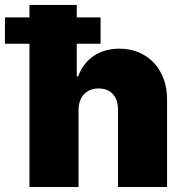

<svg xmlns="http://www.w3.org/2000/svg" viewBox="-68 -747 735 767"><path d="M-48.3 -572.4V-677.6H49.7V-727.3H238.6V-677.6H333.8V-572.4H238.6V-441.8H244.3Q253.6 -468 269.2 -488.5Q284.8 -508.9 305.8 -523.3Q326.7 -537.6 352.8 -545.1Q378.9 -552.6 409.1 -552.6Q452.4 -552.6 487.6 -537.3Q522.7 -522 547.8 -494.9Q572.8 -467.7 586.3 -430.2Q599.8 -392.8 599.4 -348V0H403.4V-306.8Q403.8 -347.7 383.3 -370.6Q362.9 -393.5 325.3 -393.5Q307.5 -393.5 292.8 -387.6Q278.1 -381.7 267.6 -370.6Q257.1 -359.4 251.4 -343.2Q245.7 -327.1 245.7 -306.8V0H49.7V-572.4Z"/></svg>

Font: Inter P Black
Style: Regular
Weight: 900
Designer: Rasmus Andersson
Foundry: rsms
Version: Version 3.018;git-588b23468